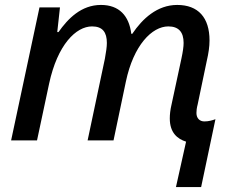

<svg xmlns="http://www.w3.org/2000/svg" viewBox="-20 -569 940 778"><path d="M734 5 693 189H795L853 -86C839 -81 825 -77 808 -77C789 -77 776 -90 776 -111C776 -120 777 -131 781 -146L818 -323C825 -353 829 -380 829 -405C829 -498 783 -549 698 -549C617 -549 557 -493 516 -432H512C503 -505 463 -549 389 -549C309 -549 255 -493 217 -439H212L223 -539H140L25 0H130L179 -230C213 -388 288 -462 353 -462C396 -462 413 -438 413 -395C413 -379 410 -359 405 -331L335 0H440L490 -238C521 -386 596 -462 662 -462C704 -462 724 -439 724 -395C724 -380 721 -359 715 -331L675 -145C670 -124 668 -105 668 -89C668 -31 699 -6 734 5Z"/></svg>

Font: Noto Sans Medium
Style: Italic
Weight: 500
Italic angle: -12°
Designer: Monotype Design Team
Foundry: Monotype Imaging Inc.
Version: Version 2.013